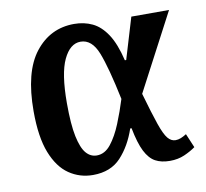

<svg xmlns="http://www.w3.org/2000/svg" viewBox="-67 -619 754 702"><g transform="rotate(-10 310.5 -268.0)"><path d="M224 10Q175 10 135.5 -17Q96 -44 73 -102.5Q50 -161 50 -257Q50 -403 106 -474.5Q162 -546 251 -546Q288 -546 318.5 -531.5Q349 -517 372.5 -481.5Q396 -446 411 -383H416L462 -536H602L452 -251Q474 -174 488 -133.5Q502 -93 514.5 -78Q527 -63 543 -63Q553 -63 563 -67Q573 -71 584 -78L606 -26Q588 -13 564 -2.5Q540 8 510 8Q478 8 456 -4Q434 -16 418.5 -46.5Q403 -77 392 -134H387Q366 -72 328 -31Q290 10 224 10ZM250 -58Q280 -58 302.5 -86.5Q325 -115 342.5 -158Q360 -201 374 -246Q349 -366 327 -422Q305 -478 263 -478Q224 -478 199.5 -426.5Q175 -375 175 -265Q175 -186 184.5 -141Q194 -96 210.5 -77Q227 -58 250 -58Z"/></g></svg>

Font: Noto Serif SemiCondensed SemiBold
Style: Regular
Weight: 600
Width: 4
Designer: Monotype Design Team
Foundry: Monotype Imaging Inc.
Version: Version 2.013; ttfautohint (v1.8.4.7-5d5b)